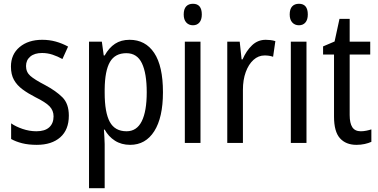

<svg xmlns="http://www.w3.org/2000/svg" viewBox="-20 -758 2006 1018"><path d="M345 -145Q345 -70 299.5 -30Q254 10 175 10Q131 10 97.5 1.5Q64 -7 39 -21V-104Q63 -87 99.5 -74.5Q136 -62 173 -62Q218 -62 241 -83Q264 -104 264 -141Q264 -172 243 -194Q222 -216 167 -243Q128 -263 99 -284.5Q70 -306 54 -334.5Q38 -363 38 -405Q38 -470 84 -508.5Q130 -547 204 -547Q242 -547 276 -537.5Q310 -528 341 -511L311 -445Q286 -459 259 -468Q232 -477 203 -477Q163 -477 140.5 -458Q118 -439 118 -408Q118 -376 140.5 -356Q163 -336 219 -307Q277 -276 311 -242Q345 -208 345 -145Z M667 -547Q751 -547 797.5 -477.5Q844 -408 844 -269Q844 -135 798 -62.5Q752 10 670 10Q624 10 589.5 -12Q555 -34 535 -71H531Q532 -51 533.5 -30.5Q535 -10 535 6V240H452V-537H520L530 -464H535Q558 -505 590 -526Q622 -547 667 -547ZM650 -476Q590 -476 563 -429.5Q536 -383 535 -285V-266Q535 -162 562 -112Q589 -62 651 -62Q705 -62 731.5 -115Q758 -168 758 -269Q758 -369 732.5 -422.5Q707 -476 650 -476Z M1003 -738Q1050 -738 1050 -681Q1050 -654 1037.5 -639Q1025 -624 1003 -624Q981 -624 967.5 -639Q954 -654 954 -681Q954 -710 967 -724Q980 -738 1003 -738ZM1043 -537V0H960V-537Z M1389 -547Q1401 -547 1414 -545.5Q1427 -544 1440 -540L1428 -457Q1408 -464 1383 -464Q1350 -464 1324 -440.5Q1298 -417 1283 -376Q1268 -335 1268 -282V0H1185V-537H1251L1261 -443H1266Q1286 -489 1316.5 -518Q1347 -547 1389 -547Z M1565 -738Q1612 -738 1612 -681Q1612 -654 1599.5 -639Q1587 -624 1565 -624Q1543 -624 1529.5 -639Q1516 -654 1516 -681Q1516 -710 1529 -724Q1542 -738 1565 -738ZM1605 -537V0H1522V-537Z M1893 -62Q1907 -62 1922 -65Q1937 -68 1949 -72V-6Q1934 1 1913.5 5.5Q1893 10 1870 10Q1814 10 1782.5 -25Q1751 -60 1751 -140V-469H1693V-512L1754 -538L1780 -658H1834V-537H1943V-469H1834V-148Q1834 -105 1848 -83.5Q1862 -62 1893 -62Z"/></svg>

Font: Noto Sans Thai Cond
Style: Regular
Weight: 400
Width: 3
Designer: Monotype Design Team
Foundry: Monotype Imaging Inc.
Version: Version 2.002; ttfautohint (v1.8.4.7-5d5b)